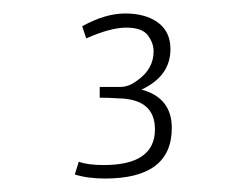

<svg xmlns="http://www.w3.org/2000/svg" viewBox="-20 -764 340 285"><path d="M134 -519Q210 -519 210 -572Q210 -617 156 -618Q141 -619 128 -619V-635H159Q171 -635 183 -644Q208 -661 208 -688Q208 -700 199.5 -711.5Q191 -723 167.5 -723Q144 -723 108 -707L102 -725Q136 -744 166 -744Q196 -744 214.5 -730.5Q233 -717 233 -691Q233 -651 190 -631Q235 -619 235 -574Q235 -499 136 -499Q110 -499 91 -505L97 -524Q110 -519 134 -519Z"/></svg>

Font: Antic
Style: Regular
Weight: 400
Designer: Santiago Orozco
Foundry: Typemade
Version: Version 1.0012